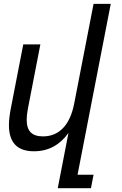

<svg xmlns="http://www.w3.org/2000/svg" viewBox="-20 -780 642 1008"><path d="M339.4 -82Q305.7 -34.7 260.5 -10.3Q215.3 14.2 158.2 14.2Q26.9 14.2 26.9 -123Q26.9 -141.6 29.3 -162.6Q31.7 -183.6 36.1 -207L102.1 -546.9H191.9L126 -207Q120.1 -175.3 120.1 -151.4Q120.1 -106.4 141.1 -85.2Q162.1 -64 205.6 -64Q269 -64 311 -107.7Q353 -151.4 369.6 -236.8L471.2 -759.8H561.5L387.2 137.2H471.2L457.5 208H283.2Z"/></svg>

Font: Hack
Style: Italic
Weight: 400
Italic angle: -11°
Monospace: yes
Designer: Christopher Simpkins
Foundry: Christopher Simpkins
Version: Version 2.019; ttfautohint (v1.4.1) -l 4 -r 80 -G 350 -x 0 -